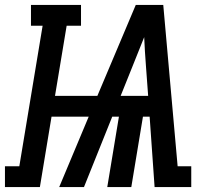

<svg xmlns="http://www.w3.org/2000/svg" viewBox="-69 -755 839 775"><path d="M-49 0V-84H9L103 -651H56V-735H258V-651H200L153 -368H324L479 -735H590L648 -84H703V0H555L535 -284H508L461 0H364L411 -284H384L270 0H170L289 -284H139L92 0ZM418 -368H529L520 -490Q518 -519 516 -547.5Q514 -576 513 -605Q501 -576 490 -547.5Q479 -519 467 -490Z"/></svg>

Font: Iosevka Etoile Medium Oblique
Style: Regular
Weight: 500
Italic angle: -9°
Designer: Belleve Invis
Foundry: Belleve Invis
Version: Version 15.5.2; ttfautohint (v1.8.4)